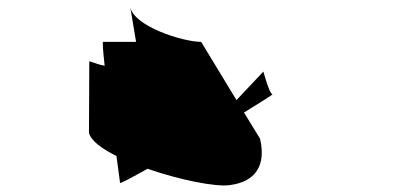

<svg xmlns="http://www.w3.org/2000/svg" viewBox="-20 -578 1204 587"><path d="M252 -172C258 -148 290 -124 336 -101C342 -55 347 -22 347 -19C347 -16 381 -34 431 -62C529 -28 639 -6 682 -12C762 -22 794 -73 775 -154L726 -234C780 -267 816 -290 813 -290C803 -290 784 -366 785 -359L703 -272L595 -450C539 -450 387 -498 378 -558L396 -450H295C293 -450 295 -421 300 -377C268 -383 252 -394 253 -389Z"/></svg>

Font: Ampere
Style: RevIta
Weight: 400
Version: Version 1